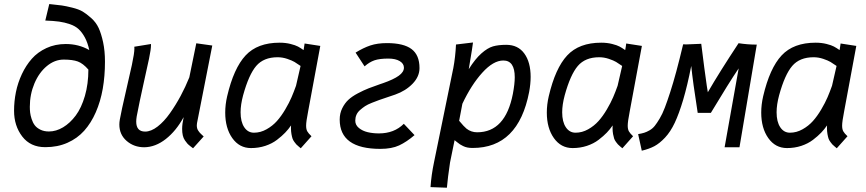

<svg xmlns="http://www.w3.org/2000/svg" viewBox="-20 -711 4181 927"><path d="M406.7 -375Q380.9 -404.8 355.7 -414.1Q330.6 -423.3 287.6 -423.3Q244.1 -423.3 206.3 -392.1Q168.5 -360.8 146.2 -308.1Q124 -255.4 124 -195.3Q124 -180.7 125.5 -167.5Q127 -154.3 132.6 -136.7Q138.2 -119.1 147.7 -106.4Q157.2 -93.8 174.8 -85Q192.4 -76.2 216.3 -76.2Q251 -76.2 284.7 -96.4Q318.4 -116.7 345.7 -153.3Q373 -189.9 389.9 -247.8Q406.7 -305.7 406.7 -375ZM217.8 -691.4Q221.2 -690.9 227.5 -690.4Q260.7 -687 278.6 -684.6Q296.4 -682.1 328.1 -674.3Q359.9 -666.5 378.2 -655.8Q396.5 -645 419.9 -624.3Q443.4 -603.5 456.1 -576.2Q468.8 -548.8 477.8 -507.1Q486.8 -465.3 486.8 -413.1Q486.8 -343.8 476.1 -282.5Q465.3 -221.2 442.6 -169.2Q419.9 -117.2 386.5 -79.8Q353 -42.5 305.4 -21.5Q257.8 -0.5 199.7 -0.5H198.7H197.8Q127 -0.5 87.4 -52Q47.9 -103.5 47.9 -176.3Q47.9 -221.7 56.9 -266.4Q65.9 -311 85.7 -353.3Q105.5 -395.5 133.8 -427.5Q162.1 -459.5 204.3 -479Q246.6 -498.5 297.4 -498.5Q360.4 -498.5 411.1 -469.2Q403.3 -504.9 389.9 -529.8Q376.5 -554.7 359.9 -570.1Q343.3 -585.4 317.6 -594.2Q292 -603 265.4 -606.7Q238.8 -610.4 198.7 -611.8Z M912.1 4.9Q910.6 3.9 899.9 -4.4Q889.2 -12.7 884.8 -17.6Q880.4 -22.5 873 -33Q865.7 -43.5 862.5 -57.4Q859.4 -71.3 859.4 -88.9Q859.4 -111.8 866.7 -145.5Q830.6 -79.1 780.5 -39.8Q730.5 -0.5 676.3 0Q627 0 591.6 -30.5Q556.2 -61 556.2 -109.9Q556.2 -120.6 558.6 -134.3Q567.4 -182.1 585.9 -261.2Q604.5 -340.3 616.7 -397.2Q628.9 -454.1 628.9 -477.1Q628.9 -482.9 628.4 -485.4L709 -498.5V-493.7Q709 -472.7 699.5 -427.5Q689.9 -382.3 671.6 -300.5Q653.3 -218.8 640.1 -149.4Q637.7 -134.8 637.7 -124Q637.7 -75.7 680.7 -75.7Q709.5 -75.7 741 -100.1Q772.5 -124.5 800.5 -164.3Q828.6 -204.1 852.1 -247.8Q875.5 -291.5 894 -337.4L927.7 -502L1004.9 -491.2L931.2 -116.7Q930.2 -108.9 930.2 -106Q930.2 -98.1 931.9 -91.6Q933.6 -85 938 -78.9Q942.4 -72.8 945.1 -69.6Q947.8 -66.4 954.8 -60.1Q961.9 -53.7 963.4 -52.2Z M1153.8 -251Q1141.6 -205.6 1141.6 -168.9Q1141.6 -123 1159.2 -96.7Q1176.8 -70.3 1206.1 -70.3Q1237.8 -70.3 1266.8 -86.7Q1295.9 -103 1316.9 -126.5Q1337.9 -149.9 1357.2 -182.6Q1376.5 -215.3 1387.7 -241.7Q1398.9 -268.1 1409.2 -296.9L1431.2 -392.6Q1413.6 -404.8 1401.9 -411.9Q1390.1 -418.9 1366.9 -426.8Q1343.8 -434.6 1320.3 -434.6Q1252.9 -434.6 1217 -392.6Q1181.2 -350.6 1153.8 -251ZM1526.4 -489.3 1467.8 -173.8Q1458 -124 1458 -104.5Q1458 -86.9 1463.6 -76.9Q1469.2 -66.9 1483.9 -53.2L1432.1 4.9Q1430.2 3.4 1421.9 -3.7Q1413.6 -10.7 1410.6 -13.9Q1407.7 -17.1 1401.4 -25.6Q1395 -34.2 1392.3 -42.2Q1389.6 -50.3 1387.2 -63.7Q1384.8 -77.1 1384.8 -93.3Q1384.8 -101.1 1385.3 -105.5Q1372.6 -86.9 1356.9 -70.6Q1341.3 -54.2 1317.4 -35.9Q1293.5 -17.6 1261 -6.8Q1228.5 3.9 1191.9 3.9Q1135.7 3.9 1101.6 -44.2Q1067.4 -92.3 1067.4 -167.5Q1067.4 -206.1 1076.7 -246.1Q1108.4 -381.8 1165.8 -443.4Q1223.1 -504.9 1330.1 -504.9Q1358.4 -504.9 1382.6 -498.8Q1406.7 -492.7 1418.5 -486.3Q1430.2 -480 1445.8 -469.2Q1448.7 -483.9 1450.7 -501Z M1929.7 -113.3 1981.4 -58.6Q1943.4 -25.9 1907.2 -9Q1871.1 7.8 1816.4 7.8Q1620.1 7.8 1620.1 -133.8Q1620.1 -163.6 1632.3 -188.2Q1644.5 -212.9 1662.1 -229.2Q1679.7 -245.6 1708 -260.5Q1736.3 -275.4 1760 -284.7Q1783.7 -293.9 1816.4 -305.2Q1825.2 -308.1 1829.6 -309.6Q1880.9 -327.6 1905.5 -345.5Q1930.2 -363.3 1930.2 -384.3Q1930.2 -403.8 1909.9 -416Q1889.6 -428.2 1855 -428.2Q1812.5 -428.2 1787.8 -419.7Q1763.2 -411.1 1740.2 -390.6L1696.8 -457Q1733.9 -480 1768.1 -491.5Q1802.2 -502.9 1848.1 -502.9Q1928.7 -502.9 1967 -474.1Q2005.4 -445.3 2005.4 -382.3Q2005.4 -341.3 1972.2 -306.9Q1939 -272.5 1888.2 -254.4Q1875 -249.5 1850.1 -241.5Q1825.2 -233.4 1810.5 -228Q1795.9 -222.7 1775.4 -214.6Q1754.9 -206.5 1742.7 -198.5Q1730.5 -190.4 1718.5 -179.9Q1706.5 -169.4 1700.9 -156.5Q1695.3 -143.6 1695.3 -128.4Q1695.3 -107.4 1712.9 -93Q1730.5 -78.6 1755.4 -72.8Q1780.3 -66.9 1809.6 -66.9Q1883.3 -66.9 1929.7 -113.3Z M2456.1 -257.3Q2465.3 -306.2 2465.3 -337.9Q2465.3 -418.9 2410.2 -418.9Q2361.8 -418.9 2308.6 -360.1Q2255.4 -301.3 2212.4 -210L2196.8 -127.9Q2220.7 -99.1 2232.4 -89.8Q2254.9 -72.3 2283.7 -72.3Q2419.9 -72.3 2456.1 -257.3ZM2166 -369.6Q2166.5 -371.6 2167.2 -375.5Q2168 -379.4 2168.5 -381.3Q2178.7 -435.5 2181.6 -496.1L2263.7 -505.9Q2263.7 -498.5 2243.2 -377Q2274.4 -426.8 2304.2 -453.1Q2334 -479.5 2360.1 -487.1Q2386.2 -494.6 2424.3 -494.6Q2481 -494.6 2511.5 -452.6Q2542 -410.6 2542 -339.8Q2542 -305.7 2534.7 -266.6Q2482.4 3.4 2262.2 3.4Q2248 3.4 2236.8 1.2Q2225.6 -1 2215.8 -5.9Q2206.1 -10.7 2200.7 -14.2Q2195.3 -17.6 2186.5 -24.9Q2177.7 -32.2 2174.8 -34.2L2152.8 73.7Q2141.6 148.4 2137.7 195.3L2058.6 192.4Q2062.5 133.8 2075.7 71.3Z M2706.5 -251Q2694.3 -205.6 2694.3 -168.9Q2694.3 -123 2711.9 -96.7Q2729.5 -70.3 2758.8 -70.3Q2790.5 -70.3 2819.6 -86.7Q2848.6 -103 2869.6 -126.5Q2890.6 -149.9 2909.9 -182.6Q2929.2 -215.3 2940.4 -241.7Q2951.7 -268.1 2961.9 -296.9L2983.9 -392.6Q2966.3 -404.8 2954.6 -411.9Q2942.9 -418.9 2919.7 -426.8Q2896.5 -434.6 2873 -434.6Q2805.7 -434.6 2769.8 -392.6Q2733.9 -350.6 2706.5 -251ZM3079.1 -489.3 3020.5 -173.8Q3010.7 -124 3010.7 -104.5Q3010.7 -86.9 3016.4 -76.9Q3022 -66.9 3036.6 -53.2L2984.9 4.9Q2982.9 3.4 2974.6 -3.7Q2966.3 -10.7 2963.4 -13.9Q2960.4 -17.1 2954.1 -25.6Q2947.8 -34.2 2945.1 -42.2Q2942.4 -50.3 2939.9 -63.7Q2937.5 -77.1 2937.5 -93.3Q2937.5 -101.1 2938 -105.5Q2925.3 -86.9 2909.7 -70.6Q2894 -54.2 2870.1 -35.9Q2846.2 -17.6 2813.7 -6.8Q2781.2 3.9 2744.6 3.9Q2688.5 3.9 2654.3 -44.2Q2620.1 -92.3 2620.1 -167.5Q2620.1 -206.1 2629.4 -246.1Q2661.1 -381.8 2718.5 -443.4Q2775.9 -504.9 2882.8 -504.9Q2911.1 -504.9 2935.3 -498.8Q2959.5 -492.7 2971.2 -486.3Q2982.9 -480 2998.5 -469.2Q3001.5 -483.9 3003.4 -501Z M3278.3 -497.1Q3281.2 -497.1 3286.6 -496.8Q3292 -496.6 3294.9 -496.6Q3296.9 -496.6 3365.7 -499.5Q3372.6 -442.4 3380.4 -384Q3388.2 -325.7 3392.6 -295.9L3397.5 -265.6Q3453.1 -361.8 3545.9 -502.4Q3589.8 -495.6 3633.8 -495.6L3550.3 0H3478.5L3546.4 -380.9Q3500 -312.5 3412.1 -166H3348.6Q3324.7 -318.4 3317.4 -392.6Q3298.8 -297.9 3278.6 -229.7Q3258.3 -161.6 3237.8 -118.2Q3217.3 -74.7 3190.9 -46.6Q3164.6 -18.6 3139.2 -5.1Q3113.8 8.3 3078.6 16.6L3061 -63.5Q3078.6 -66.4 3090.3 -70.1Q3102.1 -73.7 3116.5 -82Q3130.9 -90.3 3141.4 -103.5Q3151.9 -116.7 3165 -138.7Q3178.2 -160.6 3189.9 -191.4Q3201.7 -222.2 3215.8 -265.9Q3230 -309.6 3245.4 -366.5Q3260.7 -423.3 3278.3 -497.1Z M3741.7 -251Q3729.5 -205.6 3729.5 -168.9Q3729.5 -123 3747.1 -96.7Q3764.6 -70.3 3793.9 -70.3Q3825.7 -70.3 3854.7 -86.7Q3883.8 -103 3904.8 -126.5Q3925.8 -149.9 3945.1 -182.6Q3964.4 -215.3 3975.6 -241.7Q3986.8 -268.1 3997.1 -296.9L4019 -392.6Q4001.5 -404.8 3989.7 -411.9Q3978 -418.9 3954.8 -426.8Q3931.6 -434.6 3908.2 -434.6Q3840.8 -434.6 3804.9 -392.6Q3769 -350.6 3741.7 -251ZM4114.3 -489.3 4055.7 -173.8Q4045.9 -124 4045.9 -104.5Q4045.9 -86.9 4051.5 -76.9Q4057.1 -66.9 4071.8 -53.2L4020 4.9Q4018.1 3.4 4009.8 -3.7Q4001.5 -10.7 3998.5 -13.9Q3995.6 -17.1 3989.3 -25.6Q3982.9 -34.2 3980.2 -42.2Q3977.5 -50.3 3975.1 -63.7Q3972.7 -77.1 3972.7 -93.3Q3972.7 -101.1 3973.1 -105.5Q3960.4 -86.9 3944.8 -70.6Q3929.2 -54.2 3905.3 -35.9Q3881.3 -17.6 3848.9 -6.8Q3816.4 3.9 3779.8 3.9Q3723.6 3.9 3689.5 -44.2Q3655.3 -92.3 3655.3 -167.5Q3655.3 -206.1 3664.6 -246.1Q3696.3 -381.8 3753.7 -443.4Q3811 -504.9 3918 -504.9Q3946.3 -504.9 3970.5 -498.8Q3994.6 -492.7 4006.3 -486.3Q4018.1 -480 4033.7 -469.2Q4036.6 -483.9 4038.6 -501Z"/></svg>

Font: Fantasque Sans Mono
Style: Italic
Weight: 400
Italic angle: -11°
Monospace: yes
Designer: Jany Belluz
Version: Version 1.8.0 ; ttfautohint (v1.8.2)